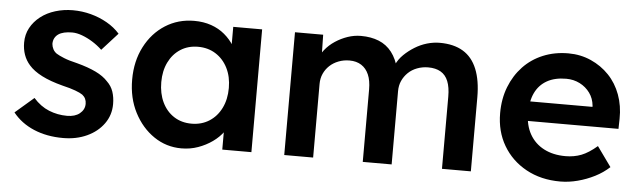

<svg xmlns="http://www.w3.org/2000/svg" viewBox="-41 -675 2730 821"><g transform="rotate(5 1324.5 -264.5)"><path d="M32 -81 112 -150Q142 -116 179 -101Q216 -86 257 -86Q274 -86 287.5 -90Q301 -94 311 -102Q321 -110 326.5 -120.5Q332 -131 332 -144Q332 -168 314 -182Q304 -189 282.5 -197Q261 -205 227 -213Q173 -227 137 -245.5Q101 -264 81 -287Q64 -306 55.5 -330Q47 -354 47 -382Q47 -417 62.5 -445.5Q78 -474 105 -495Q132 -516 168 -527Q204 -538 243 -538Q283 -538 320.5 -528Q358 -518 390.5 -499.5Q423 -481 446 -455L378 -380Q359 -398 336.5 -412Q314 -426 291 -434.5Q268 -443 248 -443Q229 -443 214 -439.5Q199 -436 189 -429Q179 -422 173.5 -411.5Q168 -401 168 -387Q169 -375 174.5 -364.5Q180 -354 190 -347Q201 -340 223 -331Q245 -322 280 -314Q329 -301 362 -285Q395 -269 414 -248Q433 -230 441 -206Q449 -182 449 -153Q449 -106 422.5 -69Q396 -32 350.5 -11Q305 10 248 10Q178 10 122.5 -13.5Q67 -37 32 -81Z M521 -265Q521 -344 553 -406Q585 -468 640 -503Q695 -538 764 -538Q804 -538 837 -526.5Q870 -515 895 -494Q920 -473 936.5 -446Q953 -419 959 -388L932 -395V-527H1056V0H931V-126L960 -131Q953 -104 934.5 -78.5Q916 -53 888.5 -33.5Q861 -14 827.5 -2Q794 10 756 10Q691 10 638 -26Q585 -62 553 -124Q521 -186 521 -265ZM936 -265Q936 -313 917.5 -350Q899 -387 866 -408Q833 -429 790 -429Q747 -429 714.5 -408Q682 -387 664 -350Q646 -313 646 -265Q646 -216 664 -178.5Q682 -141 714.5 -120Q747 -99 790 -99Q833 -99 866 -120Q899 -141 917.5 -178.5Q936 -216 936 -265Z M1197 0V-527H1318L1320 -421L1300 -413Q1309 -439 1327 -461.5Q1345 -484 1370 -500.5Q1395 -517 1423 -526.5Q1451 -536 1480 -536Q1523 -536 1556.5 -522.5Q1590 -509 1612.5 -480Q1635 -451 1646 -406L1627 -410L1635 -426Q1646 -450 1666 -469.5Q1686 -489 1711 -504.5Q1736 -520 1763.5 -528Q1791 -536 1818 -536Q1878 -536 1918 -512Q1958 -488 1978 -439Q1998 -390 1998 -318V0H1874V-310Q1874 -350 1863.5 -376Q1853 -402 1831.5 -414.5Q1810 -427 1778 -427Q1753 -427 1730.5 -418.5Q1708 -410 1692 -394.5Q1676 -379 1667 -359Q1658 -339 1658 -315V0H1534V-311Q1534 -349 1523 -374.5Q1512 -400 1491 -413.5Q1470 -427 1440 -427Q1415 -427 1393 -418.5Q1371 -410 1355 -395Q1339 -380 1330 -360Q1321 -340 1321 -316V0Z M2101 -259Q2101 -321 2121 -372Q2141 -423 2176.5 -460.5Q2212 -498 2261.5 -518.5Q2311 -539 2370 -539Q2422 -539 2467 -519Q2512 -499 2545 -464.5Q2578 -430 2595.5 -382.5Q2613 -335 2612 -279L2611 -236H2184L2161 -320H2508L2492 -303V-325Q2489 -356 2472 -379.5Q2455 -403 2428.5 -416.5Q2402 -430 2370 -430Q2321 -430 2287.5 -411Q2254 -392 2237 -356.5Q2220 -321 2220 -268Q2220 -217 2241.5 -179Q2263 -141 2302.5 -120.5Q2342 -100 2395 -100Q2432 -100 2463 -112Q2494 -124 2530 -155L2591 -70Q2564 -45 2529.5 -27.5Q2495 -10 2457 0Q2419 10 2382 10Q2299 10 2235.5 -25Q2172 -60 2136.5 -120.5Q2101 -181 2101 -259Z"/></g></svg>

Font: Mach Medium
Style: Regular
Weight: 500
Version: Version 1.002